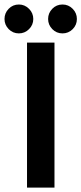

<svg xmlns="http://www.w3.org/2000/svg" viewBox="-70 -854 370 874"><path d="M53 -660H178V0H53ZM214.5 -702Q187 -702 168 -721.5Q149 -741 149 -767.5Q149 -794.5 168 -814Q187 -833.5 214.5 -833.5Q241.5 -833.5 260.8 -814Q280 -794.5 280 -767.5Q280 -740.5 260.8 -721.2Q241.5 -702 214.5 -702ZM16 -702Q-11.5 -702 -30.5 -721.5Q-49.5 -741 -49.5 -767.5Q-49.5 -794.5 -30.5 -814Q-11.5 -833.5 16 -833.5Q42.5 -833.5 62 -814Q81.5 -794.5 81.5 -767.5Q81.5 -740.5 62 -721.2Q42.5 -702 16 -702Z"/></svg>

Font: League Spartan Thin SemiBold
Style: Regular
Weight: 600
Version: Version 2.002